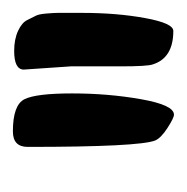

<svg xmlns="http://www.w3.org/2000/svg" viewBox="-16 -718 290 298"><g transform="rotate(-90 129.0 -569.0)"><path d="M60 -473Q50 -498 50 -671Q50 -694 74 -694Q115 -694 124 -676Q133 -658 133 -602Q133 -546 124 -495Q115 -444 100 -444Q95 -444 79.5 -454Q64 -464 60 -473ZM175 -604 170 -677Q170 -692 199 -692Q217 -692 230 -686Q243 -680 247 -671.5Q251 -663 253.5 -658.5Q256 -654 257 -642Q258 -630 258 -625V-586Q258 -533 250 -489Q242 -445 230 -445Q188 -445 178 -477Q175 -485 175 -527Z"/></g></svg>

Font: Devonshire
Style: Regular
Weight: 400
Designer: Astigmatic (AOETI)
Foundry: Astigmatic (AOETI)
Version: Version 1.001